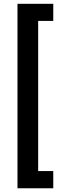

<svg xmlns="http://www.w3.org/2000/svg" viewBox="-20 -840 311 1019"><path d="M262.7 -819.8H72.8V159.2H262.7V67.9H182.6V-729H262.7Z"/></svg>

Font: Vazirmatn Medium
Style: Regular
Weight: 500
Designer: Saber Rastikerdar
Foundry: Saber Rastikerdar
Version: Version 33.003